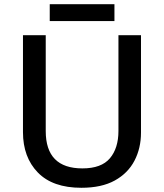

<svg xmlns="http://www.w3.org/2000/svg" viewBox="-20 -881 778 911"><path d="M649 -252Q649 -178 618 -118.5Q587 -59 524.5 -24.5Q462 10 366 10Q230 10 159.5 -62.5Q89 -135 89 -254V-714H197V-259Q197 -82 371 -82Q461 -82 501.5 -130Q542 -178 542 -260V-714H649ZM523 -861V-781H216V-861Z"/></svg>

Font: Noto Sans Sinhala Medium
Style: Regular
Weight: 500
Designer: Jelle Bosma - Monotype Design Team
Foundry: Monotype Imaging Inc.
Version: Version 2.006; ttfautohint (v1.8.4.7-5d5b)